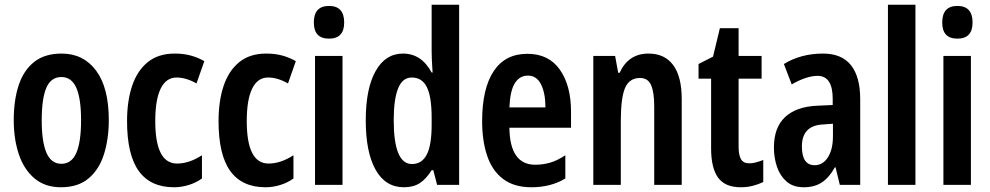

<svg xmlns="http://www.w3.org/2000/svg" viewBox="-20 -780 4176 810"><path d="M439 -273Q439 -195 419 -130.5Q399 -66 354.5 -28Q310 10 237 10Q170 10 125.5 -27.5Q81 -65 59.5 -129Q38 -193 38 -273Q38 -358 59 -421Q80 -484 124.5 -519Q169 -554 240 -554Q332 -554 385.5 -482Q439 -410 439 -273ZM156 -272Q156 -182 176 -135.5Q196 -89 239 -89Q282 -89 302 -135Q322 -181 322 -273Q322 -364 302 -409.5Q282 -455 239 -455Q195 -455 175.5 -409.5Q156 -364 156 -272Z M714 10Q615 10 565.5 -58.5Q516 -127 516 -269Q516 -354 537.5 -418Q559 -482 603.5 -518Q648 -554 717 -554Q755 -554 785.5 -545.5Q816 -537 842 -522L809 -428Q765 -453 725 -453Q681 -453 658 -406.5Q635 -360 635 -269Q635 -90 727 -90Q778 -90 832 -125V-27Q807 -9 776 0.5Q745 10 714 10Z M1100 10Q1001 10 951.5 -58.5Q902 -127 902 -269Q902 -354 923.5 -418Q945 -482 989.5 -518Q1034 -554 1103 -554Q1141 -554 1171.5 -545.5Q1202 -537 1228 -522L1195 -428Q1151 -453 1111 -453Q1067 -453 1044 -406.5Q1021 -360 1021 -269Q1021 -90 1113 -90Q1164 -90 1218 -125V-27Q1193 -9 1162 0.5Q1131 10 1100 10Z M1368 -755Q1432 -755 1432 -685Q1432 -617 1368 -617Q1304 -617 1304 -685Q1304 -755 1368 -755ZM1425 -544V0H1309V-544Z M1684 10Q1606 10 1564.5 -64Q1523 -138 1523 -272Q1523 -406 1564.5 -480Q1606 -554 1680 -554Q1758 -554 1801 -474H1805Q1803 -503 1802 -524.5Q1801 -546 1801 -562V-760H1917V0H1824L1808 -62H1801Q1778 -25 1751 -7.5Q1724 10 1684 10ZM1718 -88Q1760 -88 1780.5 -128Q1801 -168 1801 -253V-284Q1801 -371 1781 -412Q1761 -453 1717 -453Q1678 -453 1659.5 -407Q1641 -361 1641 -273Q1641 -88 1718 -88Z M2205 -553Q2295 -553 2342 -486Q2389 -419 2389 -309V-241H2129Q2131 -85 2238 -85Q2271 -85 2301.5 -94Q2332 -103 2365 -125V-27Q2304 10 2222 10Q2149 10 2103 -24.5Q2057 -59 2035.5 -122Q2014 -185 2014 -269Q2014 -406 2062.5 -479.5Q2111 -553 2205 -553ZM2207 -461Q2172 -461 2152 -429Q2132 -397 2129 -327H2281Q2281 -387 2262.5 -424Q2244 -461 2207 -461Z M2716 -554Q2784 -554 2820 -505.5Q2856 -457 2856 -362V0H2740V-331Q2740 -390 2727 -420.5Q2714 -451 2680 -451Q2635 -451 2617 -409Q2599 -367 2599 -268V0H2483V-544H2575L2588 -473H2594Q2631 -554 2716 -554Z M3141 -91Q3155 -91 3169.5 -95Q3184 -99 3200 -105V-12Q3179 -2 3155.5 4Q3132 10 3105 10Q3039 10 3009.5 -30.5Q2980 -71 2980 -154V-448H2927V-510L2988 -541L3017 -661H3096V-544H3193V-448H3096V-161Q3096 -126 3106 -108.5Q3116 -91 3141 -91Z M3452 -554Q3531 -554 3570 -505Q3609 -456 3609 -362V0H3523L3505 -74H3502Q3479 -32 3448 -11Q3417 10 3371 10Q3326 10 3298.5 -14Q3271 -38 3258 -76Q3245 -114 3245 -158Q3245 -242 3292 -286Q3339 -330 3427 -334L3493 -337V-363Q3493 -460 3429 -460Q3383 -460 3320 -424L3287 -510Q3359 -554 3452 -554ZM3453 -255Q3363 -251 3363 -162Q3363 -83 3417 -83Q3451 -83 3472.5 -116Q3494 -149 3494 -206V-258Z M3842 0H3726V-760H3842Z M4019 -755Q4083 -755 4083 -685Q4083 -617 4019 -617Q3955 -617 3955 -685Q3955 -755 4019 -755ZM4076 -544V0H3960V-544Z"/></svg>

Font: Noto Sans Bengali ExtraCondensed SemiBold
Style: Regular
Weight: 600
Width: 2
Designer: Joana Ranito - Universal Thirst; Jelle Bosma - Monotype Design Team
Foundry: Universal Thirst ehf.
Version: Version 3.000; ttfautohint (v1.8.4.7-5d5b)